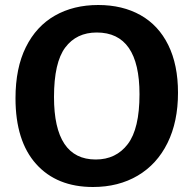

<svg xmlns="http://www.w3.org/2000/svg" viewBox="-20 -736 772 768"><path d="M42 -343Q42 -464 83.5 -547.5Q125 -631 199.5 -673.5Q274 -716 373 -716Q470 -716 542 -675.5Q614 -635 653 -556Q692 -477 692 -365Q692 -249 650 -164Q608 -79 531 -33.5Q454 12 352 12Q207 12 124.5 -80Q42 -172 42 -343ZM538 -359Q538 -606 367 -606Q286 -606 241 -546Q196 -486 196 -348Q196 -98 363 -98Q444 -98 491 -159.5Q538 -221 538 -359Z"/></svg>

Font: Bitter Pro
Style: Bold
Weight: 700
Designer: Sol Matas, and Bitter project Authors
Foundry: Sol Matas
Version: Version 1.010